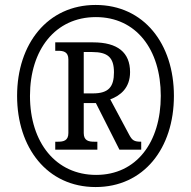

<svg xmlns="http://www.w3.org/2000/svg" viewBox="-20 -745 771 775"><path d="M366 10C560 10 682 -146 682 -358C682 -568 561 -725 366 -725C172 -725 49 -568 49 -358C49 -149 170 10 366 10ZM368 -39C206 -39 101 -169 101 -358C101 -544 203 -676 367 -676C529 -676 629 -546 629 -358C629 -171 531 -39 368 -39ZM203 -141H373V-173H360C338 -173 318 -177 318 -208V-329H367L462 -141H550V-173C522 -173 514 -178 502 -200L425 -344C466 -359 505 -390 505 -454C505 -533 455 -574 356 -574H203V-540H214C236 -540 256 -536 256 -505V-208C256 -177 236 -173 214 -173H203ZM355 -368H318V-535H352C415 -535 440 -513 440 -453C440 -395 419 -368 355 -368Z"/></svg>

Font: Noto Serif Condensed SemiBold
Style: Italic
Weight: 600
Width: 3
Italic angle: -12°
Designer: Monotype Design Team
Foundry: Monotype Imaging Inc.
Version: Version 2.014